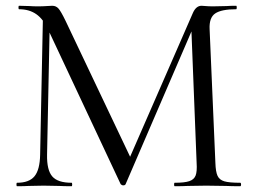

<svg xmlns="http://www.w3.org/2000/svg" viewBox="-20 -645 875 665"><path d="M129 -602 153 -600 143 -109Q142 -56 161 -34Q180 -12 228 -12Q230 -12 230 -6Q230 0 228 0Q200 0 185 -1L131 -2L79 -1Q65 0 39 0Q37 0 37 -6Q37 -12 39 -12Q81 -12 99.5 -34.5Q118 -57 119 -109ZM812 0Q781 0 763 -1L694 -2L630 -1Q614 0 585 0Q583 0 583 -6Q583 -12 585 -12Q619 -12 635.5 -17.5Q652 -23 657.5 -37Q663 -51 661 -81L642 -564L675 -610L415 -7Q413 -3 407 -3Q402 -3 398 -7L147 -542Q130 -579 105.5 -596Q81 -613 46 -613Q44 -613 44 -619Q44 -625 46 -625L83 -624Q93 -623 111 -623Q129 -623 141.5 -624Q154 -625 161 -625Q174 -625 182.5 -615.5Q191 -606 207 -573L435 -93L404 -41L648 -600Q659 -625 678 -625Q683 -625 692.5 -624Q702 -623 718 -623L765 -624Q776 -625 798 -625Q800 -625 800 -619Q800 -613 798 -613Q747 -613 725.5 -598.5Q704 -584 706 -544L726 -81Q727 -50 733.5 -36Q740 -22 757 -17Q774 -12 812 -12Q815 -12 815 -6Q815 0 812 0Z"/></svg>

Font: Cormorant
Style: Regular
Weight: 400
Designer: Christian Thalmann (Catharsis Fonts)
Foundry: Catharsis Fonts
Version: Version 4.000